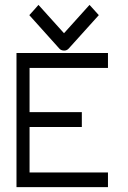

<svg xmlns="http://www.w3.org/2000/svg" viewBox="-20 -815 526 786"><path d="M47.5 -598H422V-537H101V-356H315V-295H101V-109H422V-49H47.5ZM365.5 -774 384.5 -753 261 -616Q253.5 -608 243 -608Q230 -608 223 -616L100 -753L119 -774L137.5 -795L242 -679L346.5 -795Z"/></svg>

Font: 3270 Nerd Font Mono SemCond
Style: Regular
Weight: 400
Monospace: yes
Version: Version 3.0.1;Nerd Fonts 3.1.1